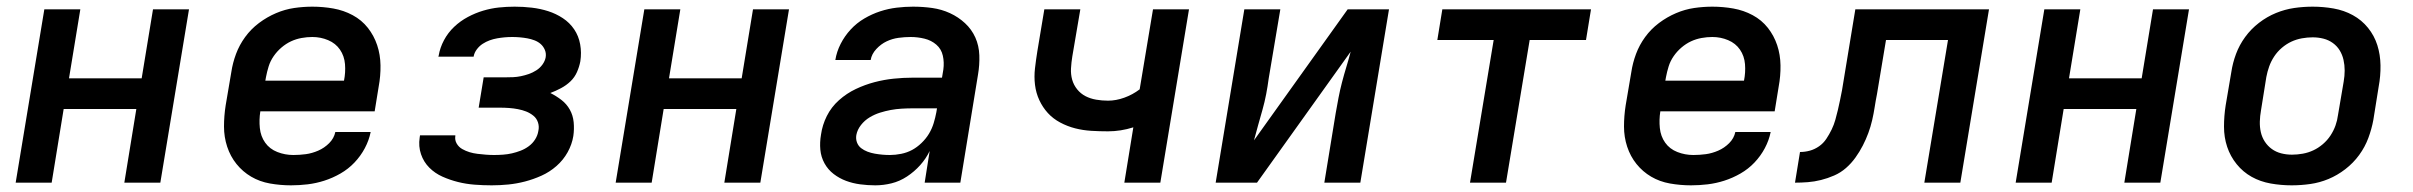

<svg xmlns="http://www.w3.org/2000/svg" viewBox="-20 -548 7240 576"><path d="M27 0 113 -520H221L187 -313H405L439 -520H547L461 0H353L389 -221H171L135 0Z M853 8Q821 8 790 2.5Q759 -3 733.5 -18Q708 -33 689.5 -56Q671 -79 661.5 -108Q652 -137 652 -168.5Q652 -200 657 -232L674 -332Q678 -359 688 -386Q698 -413 715.5 -437Q733 -461 757 -479Q781 -497 808 -508.5Q835 -520 862.5 -524Q890 -528 917 -528Q949 -528 980 -522.5Q1011 -517 1038 -502.5Q1065 -488 1083.5 -464.5Q1102 -441 1111.5 -412.5Q1121 -384 1121.5 -352Q1122 -320 1116 -288L1104 -214H761Q757 -189 759.5 -164Q762 -139 775.5 -120Q789 -101 812 -92Q835 -83 860 -83Q879 -83 897.5 -85.5Q916 -88 934.5 -96Q953 -104 967.5 -118.5Q982 -133 986 -152H1092Q1087 -127 1074.5 -103.5Q1062 -80 1043.5 -60.5Q1025 -41 1001.5 -27.5Q978 -14 953 -6Q928 2 903 5Q878 8 853 8ZM776 -306H1012Q1017 -331 1015 -355.5Q1013 -380 1000 -399Q987 -418 964.5 -427.5Q942 -437 917 -437Q901 -437 884.5 -434Q868 -431 853 -424Q838 -417 824.5 -405.5Q811 -394 801 -379.5Q791 -365 786 -349Q781 -333 778 -317Z M1455 8Q1429 8 1403.5 6Q1378 4 1354 -2Q1330 -8 1307.5 -18Q1285 -28 1268 -45Q1251 -62 1243 -85.5Q1235 -109 1239 -135L1240 -142H1346V-140Q1344 -128 1350 -117.5Q1356 -107 1366.5 -101Q1377 -95 1388.5 -91.5Q1400 -88 1412.5 -86.5Q1425 -85 1437.5 -84Q1450 -83 1462 -83Q1475 -83 1489 -84Q1503 -85 1516 -88Q1529 -91 1542 -96Q1555 -101 1566.5 -109.5Q1578 -118 1585.5 -130Q1593 -142 1595 -155Q1598 -168 1594 -180.5Q1590 -193 1580 -201Q1570 -209 1558.5 -213.5Q1547 -218 1534 -220.5Q1521 -223 1507.5 -224Q1494 -225 1481 -225H1416L1431 -316H1496Q1508 -316 1519.5 -316.5Q1531 -317 1543 -319.5Q1555 -322 1566.5 -326Q1578 -330 1589 -337Q1600 -344 1607.5 -354.5Q1615 -365 1617 -376Q1619 -388 1614.5 -398.5Q1610 -409 1602 -416Q1594 -423 1583.5 -427Q1573 -431 1562 -433Q1551 -435 1539.5 -436Q1528 -437 1517 -437Q1505 -437 1494 -436Q1483 -435 1471.5 -433Q1460 -431 1449 -427Q1438 -423 1428 -416.5Q1418 -410 1410.5 -400Q1403 -390 1401 -379V-378H1295L1296 -381Q1300 -405 1312 -427.5Q1324 -450 1342.5 -467.5Q1361 -485 1383.5 -497Q1406 -509 1429.5 -516Q1453 -523 1476.5 -525.5Q1500 -528 1524 -528Q1550 -528 1575.5 -525Q1601 -522 1624.5 -514.5Q1648 -507 1668.5 -493.5Q1689 -480 1702.5 -460Q1716 -440 1720.5 -415Q1725 -390 1721 -364Q1718 -348 1711 -332Q1704 -316 1691.5 -304Q1679 -292 1663 -283.5Q1647 -275 1631 -269Q1649 -260 1664.5 -248Q1680 -236 1689.5 -219Q1699 -202 1701 -181.5Q1703 -161 1700 -140Q1696 -115 1683 -91.5Q1670 -68 1649.5 -50Q1629 -32 1604.5 -21Q1580 -10 1555 -3.5Q1530 3 1505 5.5Q1480 8 1455 8Z M1827 0 1913 -520H2021L1987 -313H2205L2239 -520H2347L2261 0H2153L2189 -221H1971L1935 0Z M2606 8Q2583 8 2560.5 5Q2538 2 2518 -5.5Q2498 -13 2481 -26Q2464 -39 2453.5 -58Q2443 -77 2441 -99Q2439 -121 2443 -144Q2447 -173 2460.5 -200Q2474 -227 2497 -247.5Q2520 -268 2547.5 -281Q2575 -294 2603.5 -301.5Q2632 -309 2661 -312Q2690 -315 2718 -315H2806L2810 -339Q2813 -361 2808.5 -381Q2804 -401 2789 -414Q2774 -427 2753.5 -432Q2733 -437 2712 -437Q2694 -437 2675.5 -434.5Q2657 -432 2640 -424Q2623 -416 2609 -401Q2595 -386 2592 -368H2486Q2490 -393 2502 -416.5Q2514 -440 2532 -459.5Q2550 -479 2573 -492.5Q2596 -506 2620.5 -514Q2645 -522 2670 -525Q2695 -528 2719 -528Q2749 -528 2777 -524Q2805 -520 2830 -508.5Q2855 -497 2875 -478.5Q2895 -460 2906 -435.5Q2917 -411 2918 -382Q2919 -353 2914 -324L2861 0H2754L2769 -95Q2758 -72 2740.5 -52.5Q2723 -33 2701 -18.5Q2679 -4 2654.5 2Q2630 8 2606 8ZM2650 -83Q2666 -83 2683.5 -86.5Q2701 -90 2716 -98Q2731 -106 2744.5 -119Q2758 -132 2767 -147Q2776 -162 2781 -178.5Q2786 -195 2789 -211L2791 -223H2718Q2702 -223 2685 -222Q2668 -221 2652 -218Q2636 -215 2620 -210Q2604 -205 2589 -196Q2574 -187 2563 -173Q2552 -159 2549 -143Q2547 -131 2551 -120.5Q2555 -110 2563.5 -103.5Q2572 -97 2582.5 -93Q2593 -89 2604.5 -87Q2616 -85 2627 -84Q2638 -83 2650 -83Z M3353 0 3380 -166Q3361 -160 3342 -157Q3323 -154 3304 -154Q3279 -154 3254 -155.5Q3229 -157 3205.5 -163Q3182 -169 3160.5 -180.5Q3139 -192 3123.5 -209Q3108 -226 3098 -247.5Q3088 -269 3085 -293.5Q3082 -318 3085 -343.5Q3088 -369 3092 -394L3113 -520H3221L3197 -379Q3194 -361 3193 -343Q3192 -325 3196.5 -309Q3201 -293 3211.5 -280Q3222 -267 3236.5 -259.5Q3251 -252 3268.5 -249Q3286 -246 3304 -246Q3328 -246 3353 -255Q3378 -264 3399 -280L3439 -520H3547L3461 0Z M3627 0 3713 -520H3821L3786 -312Q3783 -289 3778.5 -265.5Q3774 -242 3767.5 -219Q3761 -196 3754.5 -173Q3748 -150 3742 -127L4023 -520H4147L4061 0H3953L3987 -208Q3991 -231 3995.5 -254.5Q4000 -278 4006 -301Q4012 -324 4019 -347Q4026 -370 4032 -393L3751 0Z M4390 0 4461 -428H4292L4307 -520H4753L4738 -428H4569L4498 0Z M5053 8Q5021 8 4990 2.5Q4959 -3 4933.5 -18Q4908 -33 4889.5 -56Q4871 -79 4861.5 -108Q4852 -137 4852 -168.5Q4852 -200 4857 -232L4874 -332Q4878 -359 4888 -386Q4898 -413 4915.5 -437Q4933 -461 4957 -479Q4981 -497 5008 -508.5Q5035 -520 5062.5 -524Q5090 -528 5117 -528Q5149 -528 5180 -522.5Q5211 -517 5238 -502.5Q5265 -488 5283.5 -464.5Q5302 -441 5311.5 -412.5Q5321 -384 5321.5 -352Q5322 -320 5316 -288L5304 -214H4961Q4957 -189 4959.5 -164Q4962 -139 4975.5 -120Q4989 -101 5012 -92Q5035 -83 5060 -83Q5079 -83 5097.5 -85.5Q5116 -88 5134.5 -96Q5153 -104 5167.5 -118.5Q5182 -133 5186 -152H5292Q5287 -127 5274.5 -103.5Q5262 -80 5243.5 -60.5Q5225 -41 5201.5 -27.5Q5178 -14 5153 -6Q5128 2 5103 5Q5078 8 5053 8ZM4976 -306H5212Q5217 -331 5215 -355.5Q5213 -380 5200 -399Q5187 -418 5164.5 -427.5Q5142 -437 5117 -437Q5101 -437 5084.5 -434Q5068 -431 5053 -424Q5038 -417 5024.5 -405.5Q5011 -394 5001 -379.5Q4991 -365 4986 -349Q4981 -333 4978 -317Z M5365 0 5380 -92Q5395 -92 5409.5 -96Q5424 -100 5437 -109Q5450 -118 5459 -131.5Q5468 -145 5475 -159.5Q5482 -174 5486 -188.5Q5490 -203 5493.5 -217.5Q5497 -232 5500 -247Q5503 -262 5506 -277L5546 -520H5947L5861 0H5753L5824 -428H5638L5611 -266Q5607 -246 5604 -226.5Q5601 -207 5596.5 -187.5Q5592 -168 5585 -149Q5578 -130 5568.5 -111.5Q5559 -93 5546.5 -75.5Q5534 -58 5518 -44Q5502 -30 5482.5 -21.5Q5463 -13 5443 -8Q5423 -3 5403.5 -1.5Q5384 0 5365 0Z M6027 0 6113 -520H6221L6187 -313H6405L6439 -520H6547L6461 0H6353L6389 -221H6171L6135 0Z M6855 8Q6823 8 6792 2.5Q6761 -3 6735 -17.5Q6709 -32 6690 -55.5Q6671 -79 6661.5 -107.5Q6652 -136 6652 -168Q6652 -200 6657 -232L6674 -332Q6678 -359 6688 -386Q6698 -413 6715.5 -437Q6733 -461 6757 -479.5Q6781 -498 6808 -509Q6835 -520 6862.5 -524Q6890 -528 6918 -528Q6950 -528 6981 -522.5Q7012 -517 7038.5 -502.5Q7065 -488 7084 -464.5Q7103 -441 7112 -412.5Q7121 -384 7121.5 -352Q7122 -320 7116 -288L7100 -188Q7095 -161 7085 -134Q7075 -107 7057.5 -83Q7040 -59 7016 -40.5Q6992 -22 6965.5 -11Q6939 0 6911 4Q6883 8 6855 8ZM6856 -84Q6872 -84 6888.5 -87Q6905 -90 6920 -97Q6935 -104 6948.5 -115.5Q6962 -127 6971.5 -141.5Q6981 -156 6986.5 -171.5Q6992 -187 6994 -203L7011 -303Q7014 -320 7014 -336.5Q7014 -353 7010.5 -368.5Q7007 -384 6999 -397Q6991 -410 6978.5 -419Q6966 -428 6950.5 -432Q6935 -436 6918 -436Q6902 -436 6885.5 -433Q6869 -430 6854 -423Q6839 -416 6825.5 -404.5Q6812 -393 6802.5 -378.5Q6793 -364 6787.5 -348.5Q6782 -333 6779 -317L6763 -217Q6760 -200 6759.5 -183.5Q6759 -167 6762.5 -151.5Q6766 -136 6774.5 -123Q6783 -110 6795.5 -101Q6808 -92 6823.5 -88Q6839 -84 6856 -84Z"/></svg>

Font: Iosevka SmBd Ex Obl
Style: Regular
Weight: 600
Width: 7
Italic angle: -9°
Monospace: yes
Designer: Belleve Invis
Foundry: Belleve Invis
Version: Version 32.5.0; ttfautohint (v1.8.4)